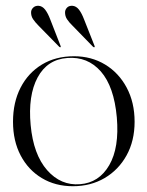

<svg xmlns="http://www.w3.org/2000/svg" viewBox="-20 -634 510 664"><path d="M236 -439.5Q296 -439.5 343.5 -410.8Q391 -382 418.2 -330.8Q445.5 -279.5 445.5 -213Q445.5 -147 417.8 -96.8Q390 -46.5 341.8 -18.2Q293.5 10 232 10Q171.5 10 124.8 -18Q78 -46 51.5 -96.2Q25 -146.5 25 -213Q25 -280 51.2 -331Q77.5 -382 125 -410.8Q172.5 -439.5 236 -439.5ZM257 3Q322.5 -2 357.8 -62.8Q393 -123.5 384 -228Q374.5 -334.5 328.8 -386.8Q283 -439 213 -433.5Q143.5 -428.5 110 -366Q76.5 -303.5 86 -201.5Q95.5 -99.5 143 -45.5Q190.5 8.5 257 3ZM153.5 -567.5 189 -476.5Q191 -472.5 189.5 -471Q187.5 -469.5 184.5 -472.5L113.5 -545Q102 -556.5 94.5 -567.5Q87 -578.5 87.5 -592.5Q88 -601 95 -607.8Q102 -614.5 113.5 -614Q126.5 -613 136 -600.8Q145.5 -588.5 153.5 -567.5ZM270.5 -567.5 306.5 -476.5Q308.5 -472.5 307 -471Q304.5 -469.5 301.5 -472.5L231 -545Q219 -556.5 211.8 -567.5Q204.5 -578.5 205 -592.5Q205.5 -601 212 -607.8Q218.5 -614.5 230.5 -614Q243.5 -613 253 -600.8Q262.5 -588.5 270.5 -567.5Z"/></svg>

Font: Fraunces 144pt Light
Style: Regular
Weight: 300
Version: Version 1.000;[b76b70a41]